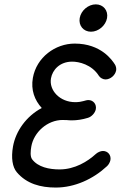

<svg xmlns="http://www.w3.org/2000/svg" viewBox="-20 -860 608 881"><path d="M345.8 -777.3C339.7 -742.7 362.9 -714.5 397.4 -714.5C432 -714.5 465.1 -742.7 471.2 -777.3C477.3 -811.8 454.1 -840 419.5 -840C385 -840 351.8 -811.8 345.8 -777.3ZM130.8 -502.6C121.1 -447.4 138.7 -400.2 171.6 -364.5C100.2 -326.4 52.1 -258.3 39.6 -187.6C30.4 -135 37.2 -93.4 56.9 -70C102 -16.4 166.4 0.6 235.8 0.6C322.9 0.6 407.5 -38.4 470.8 -97.3C478.3 -103.6 485.1 -116.4 486.7 -125.5C490.7 -148.2 475 -167.3 452.3 -167.3C441.4 -167.3 427.5 -160.9 418.8 -152.7C382.5 -119.4 323.5 -82.6 253.3 -82.6C205.3 -82.6 154.3 -93.3 127.4 -129.1C117.8 -141.8 120.1 -167.6 123.7 -187.9C135.1 -252.7 196.7 -309.5 267.9 -309.5C271.4 -309.5 274.8 -309.3 278.2 -309.1H285.5C293.4 -308.2 301.4 -307.7 309.6 -307.7C333.5 -307.7 358.3 -311.6 382.7 -319.1C399.8 -323.6 416.7 -341.8 419.7 -359.1C423.7 -381.8 408 -400.9 385.3 -400.9C371.7 -400.9 357.5 -391.2 325.4 -391.2C254.4 -391.2 204.2 -445.6 213.9 -500.6C220.7 -539 253.9 -577.2 311.4 -577.2C341.6 -577.2 400.8 -564.4 433.9 -511.8C439.6 -502.7 452.9 -495.5 463.8 -495.5C486.5 -495.5 509 -514.5 513 -537.3C514.4 -545.5 511.9 -557.3 507.6 -563.6C495.3 -583.5 443.9 -660 322.8 -660C233.6 -660 147.5 -597 130.8 -502.6Z"/></svg>

Font: TudorRose
Style: Oblique
Weight: 500
Italic angle: 10°
Version: Version 001.000